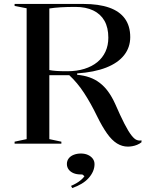

<svg xmlns="http://www.w3.org/2000/svg" viewBox="-20 -728 742 973"><path d="M628 15Q599 15 573 -1Q547 -17 522.5 -51.5Q498 -86 472 -139Q440 -205 406 -257Q372 -309 331 -347H230V-23L291 -10V0H54V-10L115 -23V-686L54 -698V-708H403Q480 -708 533 -689.5Q586 -671 613 -633.5Q640 -596 640 -540Q640 -488 609 -448.5Q578 -409 518 -385.5Q458 -362 371 -356V-349Q405 -346 433.5 -336Q462 -326 485.5 -308Q509 -290 528 -264Q547 -238 563 -203Q590 -141 610.5 -101Q631 -61 647 -41Q663 -21 675 -18Q686 -14 697 -17V-7Q687 1 674.5 6Q662 11 650 13Q638 15 628 15ZM321 -367Q369 -367 407.5 -379Q446 -391 473 -413Q500 -435 514.5 -466.5Q529 -498 529 -537Q529 -588 509.5 -622.5Q490 -657 452.5 -675Q415 -693 362 -693Q319 -693 287 -691Q255 -689 230 -685V-373Q245 -370 265 -368.5Q285 -367 321 -367ZM346 225 340 214Q354 208 367 200.5Q380 193 391 183.5Q402 174 408 165L397 156H388Q368 156 352.5 149.5Q337 143 328 131Q319 119 319 103Q319 87 328 75Q337 63 353.5 56.5Q370 50 390 50Q410 50 425.5 57Q441 64 450 76Q459 88 459 104Q459 123 451 141Q443 159 428.5 175Q414 191 393 203.5Q372 216 346 225Z"/></svg>

Font: Kalnia
Style: Regular
Weight: 400
Designer: Frida Medrano
Foundry: Frida Medrano
Version: Version 1.105